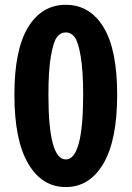

<svg xmlns="http://www.w3.org/2000/svg" viewBox="-20 -756 540 788"><path d="M39.1 -367.2Q39.1 -551.8 95.2 -644Q151.4 -736.3 250 -736.3Q348.6 -736.3 404.8 -644.5Q460.9 -552.7 460.9 -367.2Q460.9 -180.7 404.3 -84.5Q347.7 11.7 250 11.7Q152.3 11.7 95.7 -84.5Q39.1 -180.7 39.1 -367.2ZM321.3 -367.2Q321.3 -466.8 311 -525.9Q300.8 -585 286.1 -604Q271.5 -623 250 -623Q228.5 -623 213.9 -604Q199.2 -585 189 -525.9Q178.7 -466.8 178.7 -367.2Q178.7 -101.6 250 -101.6Q321.3 -101.6 321.3 -367.2Z"/></svg>

Font: Gen Shin Gothic Monospace Bold
Style: Bold
Weight: 700
Designer: [Source Han Sans]
Ryoko NISHIZUKA  (kana & ideographs); Paul D. Hunt (Latin, Greek & Cyrillic); Wenlong ZHANG  (bopomofo
Version: Version 1.002.20150607